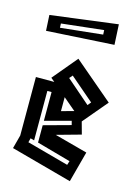

<svg xmlns="http://www.w3.org/2000/svg" viewBox="-115 -786 629 878"><g transform="rotate(15 199.5 -347.5)"><path d="M15 -51 32 -115V-392H119L101 -407L198 -523L384 -365L287 -250L303 -192L188 -160L344 -118L305 28ZM180 -427 293 -329 306 -345 193 -442ZM99 -110 81 -115 76 -95 274 -41 280 -60 119 -105V-187L247 -222L242 -241L119 -208V-344H99ZM183 -271 242 -287 183 -337ZM22 -608 18 -682 336 -723 341 -627ZM279 -659 278 -680 79 -658 80 -638Z"/></g></svg>

Font: Blaka Hollow
Style: Regular
Weight: 400
Designer: Mohamed Gaber
Foundry: Kief Type Foundry
Version: Version 1.003; ttfautohint (v1.8.4.7-5d5b)